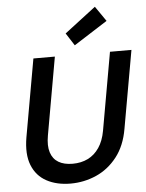

<svg xmlns="http://www.w3.org/2000/svg" viewBox="-63 -1007 815 1069"><g transform="rotate(-5 345.0 -472.5)"><path d="M288 12Q211 12 154.5 -18.5Q98 -49 73.5 -111Q49 -173 65 -266L142 -700H262L185 -265Q175 -209 187 -171.5Q199 -134 230 -115.5Q261 -97 309 -97Q357 -97 394.5 -115.5Q432 -134 457.5 -171.5Q483 -209 493 -265L570 -700H690L613 -266Q597 -172 548.5 -110Q500 -48 432 -18Q364 12 288 12ZM378 -753 333 -823 508 -957 566 -873Z"/></g></svg>

Font: DM Sans 10pt SemiBold
Style: Italic
Weight: 600
Italic angle: -10°
Version: Version 4.004;gftools[0.9.30]